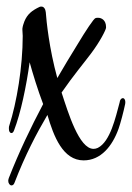

<svg xmlns="http://www.w3.org/2000/svg" viewBox="-20 -471 401 583"><path d="M15 92C18 92 22 90 24 84C56 1 91 -66 124 -122C143 -57 171 16 234 16C286 16 321 -27 340 -80C346 -97 355 -131 360 -155C362 -166 358 -173 353 -173C349 -173 344 -169 343 -159C331 -115 315 -41 277 -22C273 -20 268 -19 264 -19C220 -19 187 -129 167 -190C203 -242 235 -280 256 -308C284 -345 302 -381 302 -387V-389C302 -409 289 -417 278 -417C275 -417 272 -417 270 -416C265 -415 241 -379 214 -334C193 -300 173 -267 154 -234C129 -325 121 -407 119 -434C118 -444 113 -451 106 -451C104 -451 102 -451 100 -450C77 -439 63 -428 54 -406C51 -398 49 -392 48 -384V-380C48 -374 49 -368 49 -362C49 -269 31 -160 8 -89C7 -87 7 -82 7 -80C7 -72 10 -67 15 -67C18 -67 21 -70 23 -76C43 -128 60 -209 70 -282C80 -246 94 -200 111 -155C73 -83 38 -10 7 69C6 72 5 75 5 78C5 86 10 92 15 92Z"/></svg>

Font: Style Script
Style: Regular
Weight: 400
Designer: Robert E. Leuschke
Foundry: Robert E. Leuschke
Version: Version 1.010